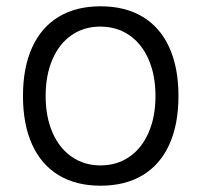

<svg xmlns="http://www.w3.org/2000/svg" viewBox="-20 -578 640 610"><path d="M53 -273Q53 -363 82 -427Q111 -491 166.2 -524.5Q221.5 -558 299.5 -558Q378 -558 433.5 -524.5Q489 -491 518 -427Q547 -363 547 -273Q547 -183 518 -119Q489 -55 433.5 -21.5Q378 12 299.5 12Q221.5 12 166.2 -21.5Q111 -55 82 -119Q53 -183 53 -273ZM474 -273Q474 -339 452.2 -389Q430.5 -439 390.8 -466.2Q351 -493.5 298.5 -493.5Q246.5 -493.5 207.2 -466.2Q168 -439 146.5 -389Q125 -339 125 -273Q125 -207 146.8 -157Q168.5 -107 208 -79.8Q247.5 -52.5 299.5 -52.5Q351.5 -52.5 391 -79.8Q430.5 -107 452.2 -157Q474 -207 474 -273Z"/></svg>

Font: JuliaMono SemiBold
Style: Regular
Weight: 600
Monospace: yes
Designer: cormullion
Foundry: corm
Version: Version 0.055; ttfautohint (v1.8.4)